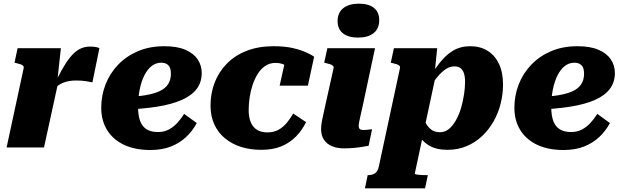

<svg xmlns="http://www.w3.org/2000/svg" viewBox="-20 -804 3395 1047"><path d="M16 0H220L300 -367L293 -366L312 -541H76L59 -462L68 -460Q82 -457 92 -453.5Q102 -450 106.5 -445Q111 -440 109 -432ZM522 -541Q518 -544 505.5 -547Q493 -550 471 -550Q438 -550 411.5 -535Q385 -520 362 -491Q339 -462 317 -422.5Q295 -383 271 -333L273 -316Q286 -330 299.5 -339.5Q313 -349 328.5 -354.5Q344 -360 360.5 -362.5Q377 -365 395 -365Q425 -365 447.5 -361.5Q470 -358 484 -355Z M800 14Q716 14 656 -14.5Q596 -43 564 -95Q532 -147 532 -216Q532 -283 555.5 -343.5Q579 -404 624 -451Q669 -498 732.5 -525Q796 -552 876 -552Q946 -552 991 -532.5Q1036 -513 1058 -480Q1080 -447 1080 -406Q1080 -355 1052 -318.5Q1024 -282 970 -258.5Q916 -235 838 -222.5Q760 -210 658 -206L662 -275Q727 -277 774 -285Q821 -293 851.5 -307.5Q882 -322 897 -345.5Q912 -369 912 -403Q912 -422 906.5 -435Q901 -448 889 -455Q877 -462 859 -462Q830 -462 807 -444Q784 -426 767.5 -393.5Q751 -361 742 -317Q733 -273 733 -221Q733 -172 745 -142Q757 -112 781 -98Q805 -84 841 -84Q875 -84 901 -98Q927 -112 947.5 -134.5Q968 -157 984 -183L1053 -133Q1030 -90 995 -57Q960 -24 912 -5Q864 14 800 14Z M1438 -82Q1473 -82 1499 -96.5Q1525 -111 1544.5 -135Q1564 -159 1579 -185L1649 -138Q1627 -93 1593.5 -59Q1560 -25 1514 -6Q1468 13 1404 13Q1344 13 1294 -3Q1244 -19 1206.5 -50Q1169 -81 1148.5 -126Q1128 -171 1128 -228Q1128 -295 1150.5 -353.5Q1173 -412 1217 -457Q1261 -502 1325.5 -527Q1390 -552 1472 -552Q1534 -552 1578.5 -541.5Q1623 -531 1651.5 -517.5Q1680 -504 1693 -495L1659 -337H1505L1539 -490Q1554 -489 1561 -480Q1568 -471 1570 -459Q1572 -447 1569.5 -437Q1567 -427 1561 -422Q1554 -434 1543.5 -442.5Q1533 -451 1517.5 -456Q1502 -461 1482 -461Q1451 -461 1426.5 -444.5Q1402 -428 1385 -400.5Q1368 -373 1357 -339.5Q1346 -306 1341 -270.5Q1336 -235 1336 -204Q1336 -166 1347 -138.5Q1358 -111 1381 -96.5Q1404 -82 1438 -82Z M1731 -100Q1731 -114 1733.5 -131.5Q1736 -149 1742 -174.5Q1748 -200 1756 -239L1799 -432Q1801 -439 1796 -444.5Q1791 -450 1781 -453.5Q1771 -457 1757 -460L1748 -462L1765 -541H2025L1958 -227Q1951 -196 1946 -174Q1941 -152 1938.5 -138.5Q1936 -125 1936 -118Q1936 -105 1942.5 -100Q1949 -95 1963 -95Q1972 -95 1980.5 -96Q1989 -97 1996 -98Q2003 -99 2009 -99L1990 -9Q1973 -6 1951.5 -2.5Q1930 1 1905.5 3Q1881 5 1855 5Q1818 5 1790 -7Q1762 -19 1746.5 -42Q1731 -65 1731 -100ZM1821 -689Q1821 -735 1852 -759.5Q1883 -784 1937 -784Q1990 -784 2019 -761Q2048 -738 2048 -694Q2048 -648 2017.5 -623.5Q1987 -599 1932 -599Q1880 -599 1850.5 -622Q1821 -645 1821 -689Z M1970 223 1985 151H1987Q2010 151 2025 141Q2040 131 2046 103L2161 -432Q2163 -440 2158.5 -445Q2154 -450 2144 -453.5Q2134 -457 2120 -460L2111 -462L2128 -541H2364L2349 -393L2360 -410L2242 142Q2241 144 2246.5 146Q2252 148 2261 149Q2270 150 2281.5 150.5Q2293 151 2305 151H2313L2298 223ZM2230 -173 2281 -190Q2289 -159 2301 -135Q2313 -111 2332 -97Q2351 -83 2379 -83Q2407 -83 2428.5 -101Q2450 -119 2467 -149.5Q2484 -180 2494.5 -216.5Q2505 -253 2510.5 -289.5Q2516 -326 2516 -357Q2516 -387 2509.5 -405.5Q2503 -424 2490.5 -433Q2478 -442 2458 -442Q2434 -442 2411.5 -427.5Q2389 -413 2364 -383Q2339 -353 2307 -307L2297 -338Q2335 -405 2371 -453Q2407 -501 2448.5 -526.5Q2490 -552 2544 -552Q2599 -552 2639 -527Q2679 -502 2701 -455.5Q2723 -409 2723 -343Q2723 -290 2710 -238.5Q2697 -187 2671.5 -142Q2646 -97 2609 -62Q2572 -27 2524.5 -7Q2477 13 2420 13Q2358 13 2318 -11.5Q2278 -36 2257 -78Q2236 -120 2230 -173Z M3053 14Q2969 14 2909 -14.5Q2849 -43 2817 -95Q2785 -147 2785 -216Q2785 -283 2808.5 -343.5Q2832 -404 2877 -451Q2922 -498 2985.5 -525Q3049 -552 3129 -552Q3199 -552 3244 -532.5Q3289 -513 3311 -480Q3333 -447 3333 -406Q3333 -355 3305 -318.5Q3277 -282 3223 -258.5Q3169 -235 3091 -222.5Q3013 -210 2911 -206L2915 -275Q2980 -277 3027 -285Q3074 -293 3104.5 -307.5Q3135 -322 3150 -345.5Q3165 -369 3165 -403Q3165 -422 3159.5 -435Q3154 -448 3142 -455Q3130 -462 3112 -462Q3083 -462 3060 -444Q3037 -426 3020.5 -393.5Q3004 -361 2995 -317Q2986 -273 2986 -221Q2986 -172 2998 -142Q3010 -112 3034 -98Q3058 -84 3094 -84Q3128 -84 3154 -98Q3180 -112 3200.5 -134.5Q3221 -157 3237 -183L3306 -133Q3283 -90 3248 -57Q3213 -24 3165 -5Q3117 14 3053 14Z"/></svg>

Font: Roboto Serif 20pt ExtraBold
Style: Italic
Weight: 800
Italic angle: -10°
Version: Version 1.007